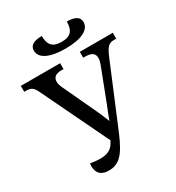

<svg xmlns="http://www.w3.org/2000/svg" viewBox="-215 -1045 1085 1184"><g transform="rotate(-30 327.5 -453.0)"><path d="M355 -775C467 -775 532 -807 532 -862C532 -898 502 -916 444 -916C444 -855 422 -823 355 -823C288 -823 266 -855 266 -916C208 -916 178 -898 178 -862C178 -807 243 -775 355 -775ZM210 10C282 10 324 -30 378 -158L560 -594C586 -656 603 -672 636 -672H655V-714H420V-672H435C479 -672 501 -657 501 -623C501 -612 497 -596 491 -580L405 -356C391 -320 379 -293 365 -253C350 -293 338 -320 321 -356L213 -587C207 -601 204 -613 204 -624C204 -657 224 -672 264 -672H280V-714H0V-672H13C52 -672 65 -659 84 -619L311 -147L302 -131C283 -97 253 -80 199 -80C180 -80 157 -82 131 -87C130 -83 129 -76 129 -69C129 -9 165 10 210 10Z"/></g></svg>

Font: Noto Serif
Style: Regular
Weight: 400
Designer: Monotype Design Team
Foundry: Monotype Imaging Inc.
Version: Version 2.015